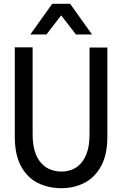

<svg xmlns="http://www.w3.org/2000/svg" viewBox="-20 -976 640 1006"><path d="M301.5 10Q232 10 176.8 -18.2Q121.5 -46.5 89.5 -106.2Q57.5 -166 57.5 -260V-728H151V-271.5Q151 -217 163.5 -179.8Q176 -142.5 197.5 -119.8Q219 -97 246.2 -87Q273.5 -77 302.5 -77Q330 -77 356.2 -87Q382.5 -97 403.5 -119.8Q424.5 -142.5 436.8 -179.8Q449 -217 449 -271.5V-727H542.5V-260Q542.5 -166 510 -106.2Q477.5 -46.5 423 -18.2Q368.5 10 301.5 10ZM139 -795.5 253.5 -956H347.5L462 -795.5H378L300.5 -895.5L223.5 -795.5Z"/></svg>

Font: Spline Sans Mono
Style: Regular
Weight: 400
Monospace: yes
Designer: Eben Sorkin, Mirko Velimirovic
Foundry: Sorkin Type
Version: Version 1.004